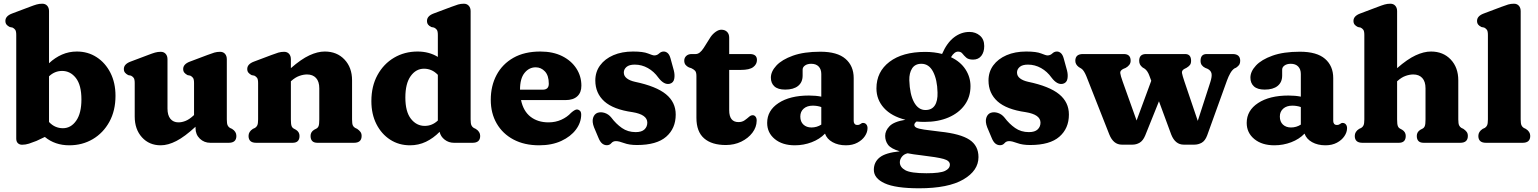

<svg xmlns="http://www.w3.org/2000/svg" viewBox="-20 -769 8284 1034"><path d="M244 -709V-428.5Q276 -458.5 313.5 -475Q351 -491.5 394 -491.5Q453.5 -491.5 500.5 -461Q547.5 -430.5 574.8 -376.8Q602 -323 602 -253Q602 -173 569 -113Q536 -53 479.8 -19.8Q423.5 13.5 353 13.5Q276 13.5 221.5 -31.5L176 -10Q155 -1.5 136.2 4.5Q117.5 10.5 99 10.5Q85 10.5 76.2 2Q67.5 -6.5 67.5 -22.5V-580.5Q67.5 -601 62 -608.5Q56.5 -616 47.5 -620.5L32.5 -623.5Q22 -628.5 15.5 -636.2Q9 -644 9 -656.5Q9 -682.5 44.5 -696L140 -732Q162 -740.5 176.8 -744.8Q191.5 -749 207.5 -749Q224.5 -749 234.2 -738Q244 -727 244 -709ZM314.5 -387Q274.5 -387 244 -358V-112Q260.5 -94.5 279.2 -86.5Q298 -78.5 318.5 -78.5Q362 -78.5 390.2 -118.8Q418.5 -159 418.5 -233.5Q418.5 -310.5 388.8 -348.8Q359 -387 314.5 -387Z M705.5 -141.5V-321.5Q705.5 -342 700 -349.5Q694.5 -357 685.5 -361.5L670.5 -364.5Q660 -370 653.5 -377.5Q647 -385 647 -397.5Q647 -423.5 682.5 -437L778 -473Q800 -481.5 814.8 -485.8Q829.5 -490 845.5 -490Q862.5 -490 872.2 -479Q882 -468 882 -450V-184.5Q882 -148 897.8 -129Q913.5 -110 941 -110Q959.5 -110 979 -117.8Q998.5 -125.5 1019.5 -144.5L1025 -149.5V-321.5Q1025 -342 1019.5 -349.5Q1014 -357 1005 -361.5L990 -364.5Q979.5 -370 973 -377.5Q966.5 -385 966.5 -397.5Q966.5 -423.5 1002 -437L1097.5 -473Q1119.5 -481.5 1134.2 -485.8Q1149 -490 1165 -490Q1182 -490 1191.8 -479Q1201.5 -468 1201.5 -450V-126Q1201.5 -103 1206 -93.8Q1210.5 -84.5 1218.5 -80L1229.5 -75Q1253 -60.5 1253 -37Q1253 0 1212 0H1112.5Q1079.5 0 1056.2 -22.2Q1033 -44.5 1033 -79V-86.5Q975 -33 930 -9.8Q885 13.5 845.5 13.5Q783.5 13.5 744.5 -29.5Q705.5 -72.5 705.5 -141.5Z M1546.5 -450V-402Q1602 -450.5 1646.2 -471Q1690.5 -491.5 1729 -491.5Q1794.5 -491.5 1835.2 -448.5Q1876 -405.5 1876 -336.5V-126Q1876 -102.5 1880.2 -93.5Q1884.5 -84.5 1893 -80L1903.5 -75Q1915 -67 1921.2 -58.5Q1927.5 -50 1927.5 -37Q1927.5 0 1886.5 0H1689.5Q1652.5 0 1652.5 -37Q1652.5 -58 1671.5 -70L1683 -76Q1692 -80.5 1695.8 -90.5Q1699.5 -100.5 1699.5 -126V-293.5Q1699.5 -330 1682 -349Q1664.5 -368 1633.5 -368Q1614 -368 1592 -360.2Q1570 -352.5 1548 -332.5L1546.5 -331.5V-126Q1546.5 -100.5 1550.2 -90.5Q1554 -80.5 1563 -76L1574 -70Q1593 -58 1593 -37Q1593 0 1556 0H1359.5Q1318.5 0 1318.5 -37Q1318.5 -60 1342 -75L1353 -80Q1361 -84.5 1365.5 -93.8Q1370 -103 1370 -126V-321.5Q1370 -342 1364.5 -349.5Q1359 -357 1350 -361.5L1335 -364.5Q1324.5 -370 1318 -377.5Q1311.5 -385 1311.5 -397.5Q1311.5 -423.5 1347 -437L1442.5 -473Q1464.5 -481.5 1479.2 -485.8Q1494 -490 1510 -490Q1527 -490 1536.8 -479Q1546.5 -468 1546.5 -450Z M1980 -224.5Q1980 -305 2013 -365Q2046 -425 2102.2 -458.2Q2158.5 -491.5 2229 -491.5Q2290.5 -491.5 2338 -462.5V-580.5Q2338 -601 2332.5 -608.5Q2327 -616 2317.5 -620.5L2302.5 -623.5Q2292 -628.5 2285.8 -636.2Q2279.5 -644 2279.5 -656.5Q2279.5 -682.5 2314.5 -696L2410.5 -732Q2432.5 -740.5 2447.2 -744.8Q2462 -749 2478 -749Q2494.5 -749 2504.5 -738Q2514.5 -727 2514.5 -709V-126Q2514.5 -103 2519 -93.8Q2523.5 -84.5 2531.5 -80L2542 -75Q2566 -60 2566 -37Q2566 0 2525 0H2425Q2396.5 0 2374.8 -16.8Q2353 -33.5 2347.5 -59Q2313.5 -24.5 2273.8 -5.5Q2234 13.5 2188 13.5Q2128 13.5 2081 -17Q2034 -47.5 2007 -101Q1980 -154.5 1980 -224.5ZM2163 -244Q2163 -167.5 2193 -129.2Q2223 -91 2267.5 -91Q2307.5 -91 2338 -120V-366Q2321 -383.5 2302.5 -391.2Q2284 -399 2263.5 -399Q2220 -399 2191.5 -359Q2163 -319 2163 -244Z M3111 -307.5Q3111 -270.5 3088.8 -250.2Q3066.5 -230 3025.5 -230H2786Q2798.5 -170 2837.5 -140Q2876.5 -110 2934 -110Q2971.5 -110 3003 -124.2Q3034.5 -138.5 3055.5 -161.5Q3077 -180.5 3088.5 -179.5Q3097 -178.5 3103.5 -172.2Q3110 -166 3110 -151Q3109.5 -108.5 3081.5 -71Q3053.5 -33.5 3002.8 -10Q2952 13.5 2883.5 13.5Q2804 13.5 2745.5 -17.5Q2687 -48.5 2655 -103.8Q2623 -159 2623 -231.5Q2623 -306.5 2654.2 -365.2Q2685.5 -424 2745 -457.8Q2804.5 -491.5 2890 -491.5Q2958 -491.5 3007.5 -466.8Q3057 -442 3084 -400.2Q3111 -358.5 3111 -307.5ZM2865 -406.5Q2829.5 -406.5 2805 -376.5Q2780.5 -346.5 2780.5 -286H2902.5Q2935.5 -286 2935.5 -318Q2935.5 -362 2914.8 -384.2Q2894 -406.5 2865 -406.5Z M3398.5 -421Q3368.5 -421 3354 -408.5Q3339.5 -396 3339.5 -378.5Q3339.5 -359.5 3355.8 -347Q3372 -334.5 3399.5 -328.5Q3514 -304.5 3566.5 -261.5Q3619 -218.5 3619 -152Q3619 -77.5 3567.8 -32.8Q3516.5 12 3410.5 12Q3368.5 12 3340.8 1.5Q3313 -9 3297 -9Q3281.5 -9 3272.2 2Q3263 13 3248 13Q3234 13 3222.8 3.8Q3211.5 -5.5 3203 -26.5L3179 -83.5Q3167.5 -113.5 3174 -134.2Q3180.5 -155 3198 -161.5Q3216 -167.5 3236.8 -160.8Q3257.5 -154 3272 -136Q3297.5 -102 3329.2 -79.8Q3361 -57.5 3403.5 -57.5Q3435.5 -57.5 3450.8 -72Q3466 -86.5 3466 -108.5Q3466 -152 3386.5 -165Q3283 -179.5 3234.5 -223.2Q3186 -267 3186 -335.5Q3186 -382 3211.8 -417Q3237.5 -452 3283.2 -471.8Q3329 -491.5 3389 -491.5Q3444 -491.5 3469.8 -481Q3495.5 -470.5 3503.5 -470.5Q3518.5 -470.5 3529.5 -481Q3540.5 -491.5 3554.5 -491.5Q3566 -491.5 3575.8 -483Q3585.5 -474.5 3591 -454.5L3609 -389Q3615 -365 3611 -344.2Q3607 -323.5 3587.5 -318Q3556.5 -310 3525.5 -351Q3502 -384 3469 -402.5Q3436 -421 3398.5 -421Z M3702.5 -402 3690 -406Q3678.5 -411.5 3671.8 -420Q3665 -428.5 3665 -442.5Q3665 -458 3676 -468Q3687 -478 3705 -478H3727Q3748.5 -478 3769.5 -510.5L3807 -570Q3818.5 -586.5 3834.5 -597.8Q3850.5 -609 3864.5 -609Q3883.5 -609 3895.2 -597.8Q3907 -586.5 3907 -566V-478H4018Q4056.5 -478 4056.5 -446Q4056.5 -423 4036.5 -407.8Q4016.5 -392.5 3970 -392.5H3907V-175.5Q3907 -111.5 3957 -111.5Q3976.5 -111.5 3990 -121Q4003.5 -130.5 4013.8 -139.8Q4024 -149 4035 -148.5Q4043.5 -148 4049.5 -140Q4055.5 -132 4055 -118.5Q4054.5 -84 4032 -54.2Q4009.5 -24.5 3972 -6.2Q3934.5 12 3889 12Q3813 12 3771.8 -24Q3730.5 -60 3730.5 -134.5V-359.5Q3730.5 -380.5 3723 -388.2Q3715.5 -396 3702.5 -402Z M4111.5 -107Q4111.5 -174 4173 -214.2Q4234.5 -254.5 4336.5 -254.5Q4373.5 -254.5 4403 -248.5V-370.5Q4403 -396 4388.8 -410.8Q4374.5 -425.5 4349 -425.5Q4328.5 -425.5 4315.5 -416.5Q4302.5 -407.5 4302.5 -394V-362Q4302.5 -326 4278 -306.2Q4253.5 -286.5 4208.5 -286.5Q4169.5 -286.5 4150.5 -303.8Q4131.5 -321 4131.5 -351Q4131.5 -384 4161.2 -416Q4191 -448 4250.2 -469.2Q4309.5 -490.5 4398 -490.5Q4489 -490.5 4533.2 -452.2Q4577.5 -414 4577.5 -348.5V-117Q4577.5 -108.5 4582.2 -102.2Q4587 -96 4597.5 -96Q4604 -96 4607.8 -97.8Q4611.5 -99.5 4614.5 -101.5Q4617.5 -103.5 4620.2 -105.2Q4623 -107 4627.5 -107Q4639 -107 4645.5 -99Q4652 -91 4652 -79Q4652 -57 4637.8 -35.8Q4623.5 -14.5 4597.2 -0.5Q4571 13.5 4535.5 13.5Q4494 13.5 4463.5 -3.5Q4433 -20.5 4423 -49.5Q4394.5 -19.5 4351.2 -3Q4308 13.5 4260.5 13.5Q4193.5 13.5 4152.5 -20.2Q4111.5 -54 4111.5 -107ZM4290 -141.5Q4290 -113.5 4306.8 -98Q4323.5 -82.5 4350 -82.5Q4379 -82.5 4403 -98V-192.5Q4381.5 -200 4357 -200Q4326.5 -200 4308.2 -184Q4290 -168 4290 -141.5Z M5043.5 -60Q5152.5 -48.5 5201 -16.5Q5249.5 15.5 5249.5 77Q5249.5 150 5168 197.5Q5086.5 245 4930 245Q4803 245 4744.5 218.2Q4686 191.5 4686 145.5Q4686 104 4717.5 78.8Q4749 53.5 4825.5 46Q4778 31.5 4762.5 10.8Q4747 -10 4747 -37.5Q4747 -65 4770.5 -89.5Q4794 -114 4856 -124Q4780.5 -143 4740.2 -187.8Q4700 -232.5 4700 -293Q4700 -382.5 4770.2 -436Q4840.5 -489.5 4962.5 -489.5Q5011.5 -489.5 5053.5 -478.5Q5079.5 -538.5 5117.8 -567.8Q5156 -597 5201 -597Q5234 -597 5257.2 -577.2Q5280.5 -557.5 5280.5 -521Q5280.5 -488.5 5264.8 -468.2Q5249 -448 5220.5 -448Q5195.5 -448 5183.5 -458.8Q5171.5 -469.5 5163.2 -480.2Q5155 -491 5139.5 -491Q5119.5 -491 5101.5 -461Q5153 -436.5 5179.8 -395Q5206.5 -353.5 5206.5 -305Q5206.5 -247 5175.2 -203.8Q5144 -160.5 5088.2 -136.5Q5032.5 -112.5 4959 -112.5Q4937 -112.5 4916 -114.5Q4904 -105.5 4904 -96.5Q4904 -87 4915.5 -81.2Q4927 -75.5 4957 -71Q4987 -66.5 5043.5 -60ZM4942 -425.5Q4908 -425.5 4892 -400.5Q4876 -375.5 4877 -336.5Q4879.5 -260.5 4902.5 -218.5Q4925.5 -176.5 4964 -176.5Q4998 -176.5 5014.2 -201Q5030.5 -225.5 5029 -271Q5027.5 -339.5 5005.2 -382.5Q4983 -425.5 4942 -425.5ZM4826 105Q4826 131.5 4855.8 147.8Q4885.5 164 4969.5 164Q5042.5 164 5069 151.5Q5095.5 139 5095.5 117.5Q5095.5 96.5 5061.8 87Q5028 77.5 4939 67Q4898.5 62.5 4868 56.5Q4848 61 4837 75.2Q4826 89.5 4826 105Z M5516 -421Q5486 -421 5471.5 -408.5Q5457 -396 5457 -378.5Q5457 -359.5 5473.2 -347Q5489.5 -334.5 5517 -328.5Q5631.5 -304.5 5684 -261.5Q5736.5 -218.5 5736.5 -152Q5736.5 -77.5 5685.2 -32.8Q5634 12 5528 12Q5486 12 5458.2 1.5Q5430.5 -9 5414.5 -9Q5399 -9 5389.8 2Q5380.5 13 5365.5 13Q5351.5 13 5340.2 3.8Q5329 -5.5 5320.5 -26.5L5296.5 -83.5Q5285 -113.5 5291.5 -134.2Q5298 -155 5315.5 -161.5Q5333.5 -167.5 5354.2 -160.8Q5375 -154 5389.5 -136Q5415 -102 5446.8 -79.8Q5478.5 -57.5 5521 -57.5Q5553 -57.5 5568.2 -72Q5583.5 -86.5 5583.5 -108.5Q5583.5 -152 5504 -165Q5400.5 -179.5 5352 -223.2Q5303.5 -267 5303.5 -335.5Q5303.5 -382 5329.2 -417Q5355 -452 5400.8 -471.8Q5446.5 -491.5 5506.5 -491.5Q5561.5 -491.5 5587.2 -481Q5613 -470.5 5621 -470.5Q5636 -470.5 5647 -481Q5658 -491.5 5672 -491.5Q5683.5 -491.5 5693.2 -483Q5703 -474.5 5708.5 -454.5L5726.5 -389Q5732.5 -365 5728.5 -344.2Q5724.5 -323.5 5705 -318Q5674 -310 5643 -351Q5619.5 -384 5586.5 -402.5Q5553.5 -421 5516 -421Z M6079 10H6021.5Q5976 10 5954 -45L5830.5 -358.5Q5825 -372 5818.2 -383.2Q5811.5 -394.5 5803.5 -399.5L5789.5 -408Q5771 -422 5771 -441.5Q5771 -478 5812 -478H6032Q6069 -478 6069 -442Q6069 -428.5 6061 -418.8Q6053 -409 6041.5 -403L6030.5 -398.5Q6011.5 -389.5 6013 -375.8Q6014.5 -362 6026 -330L6101 -120L6180 -334L6170 -361Q6166 -372.5 6159.2 -383.2Q6152.5 -394 6143 -400L6133.5 -405.5Q6123 -414 6119 -422.5Q6115 -431 6115 -442Q6115 -478 6152 -478H6362.5Q6394.5 -478 6394.5 -441.5Q6394.5 -427 6388.2 -419Q6382 -411 6369.5 -403.5L6358.5 -398Q6343 -389.5 6345.5 -375.5Q6348 -361.5 6358.5 -330.5L6430.5 -118L6498 -326.5Q6508 -357.5 6504.5 -373.5Q6501 -389.5 6483 -398.5L6470.5 -403.5Q6458.5 -409.5 6452 -418.5Q6445.5 -427.5 6445.5 -441.5Q6445.5 -478 6478.5 -478H6618Q6659 -478 6659 -441.5Q6659 -429.5 6654.5 -421.5Q6650 -413.5 6637 -404.5L6628 -400.5Q6615.5 -392 6605.8 -375Q6596 -358 6588 -336L6481 -39.5Q6470 -10.5 6451.5 -0.2Q6433 10 6412.5 10H6355Q6309 10 6287.5 -44.5L6221.5 -223.5L6147.5 -39.5Q6135.5 -11 6117.5 -0.5Q6099.5 10 6079 10Z M6694 -107Q6694 -174 6755.5 -214.2Q6817 -254.5 6919 -254.5Q6956 -254.5 6985.5 -248.5V-370.5Q6985.5 -396 6971.2 -410.8Q6957 -425.5 6931.5 -425.5Q6911 -425.5 6898 -416.5Q6885 -407.5 6885 -394V-362Q6885 -326 6860.5 -306.2Q6836 -286.5 6791 -286.5Q6752 -286.5 6733 -303.8Q6714 -321 6714 -351Q6714 -384 6743.8 -416Q6773.5 -448 6832.8 -469.2Q6892 -490.5 6980.5 -490.5Q7071.5 -490.5 7115.8 -452.2Q7160 -414 7160 -348.5V-117Q7160 -108.5 7164.8 -102.2Q7169.5 -96 7180 -96Q7186.5 -96 7190.2 -97.8Q7194 -99.5 7197 -101.5Q7200 -103.5 7202.8 -105.2Q7205.5 -107 7210 -107Q7221.5 -107 7228 -99Q7234.5 -91 7234.5 -79Q7234.5 -57 7220.2 -35.8Q7206 -14.5 7179.8 -0.5Q7153.5 13.5 7118 13.5Q7076.5 13.5 7046 -3.5Q7015.5 -20.5 7005.5 -49.5Q6977 -19.5 6933.8 -3Q6890.5 13.5 6843 13.5Q6776 13.5 6735 -20.2Q6694 -54 6694 -107ZM6872.5 -141.5Q6872.5 -113.5 6889.2 -98Q6906 -82.5 6932.5 -82.5Q6961.5 -82.5 6985.5 -98V-192.5Q6964 -200 6939.5 -200Q6909 -200 6890.8 -184Q6872.5 -168 6872.5 -141.5Z M7504 -709V-402Q7559.5 -450.5 7603.8 -471Q7648 -491.5 7686.5 -491.5Q7752 -491.5 7792.8 -448.5Q7833.5 -405.5 7833.5 -336.5V-126Q7833.5 -103 7838 -93.8Q7842.5 -84.5 7850.5 -80L7861 -75Q7872.5 -67 7878.8 -58.5Q7885 -50 7885 -37Q7885 0 7844 0H7647Q7610 0 7610 -37Q7610 -58 7629 -70L7640.5 -76Q7649.5 -80.5 7653.2 -90.5Q7657 -100.5 7657 -126V-293.5Q7657 -330 7639.5 -349Q7622 -368 7591 -368Q7571.5 -368 7549.5 -360.2Q7527.5 -352.5 7505.5 -332.5L7504 -331.5V-126Q7504 -100.5 7507.8 -90.5Q7511.5 -80.5 7520.5 -76L7531.5 -70Q7550.5 -58 7550.5 -37Q7550.5 0 7513.5 0H7317Q7276 0 7276 -37Q7276 -60 7299.5 -75L7310.5 -80Q7318.5 -84.5 7323 -93.8Q7327.5 -103 7327.5 -126V-580.5Q7327.5 -601 7322 -608.5Q7316.5 -616 7307.5 -620.5L7292.5 -623.5Q7282 -628.5 7275.5 -636.2Q7269 -644 7269 -656.5Q7269 -682.5 7304.5 -696L7400 -732Q7422 -740.5 7436.8 -744.8Q7451.5 -749 7467.5 -749Q7484.5 -749 7494.2 -738Q7504 -727 7504 -709Z M8169.5 -709V-126Q8169.5 -103 8174 -93.8Q8178.5 -84.5 8186.5 -80L8197 -75Q8221 -60 8221 -37Q8221 0 8180 0H7982.5Q7941.5 0 7941.5 -37Q7941.5 -60 7965 -75L7976 -80Q7984 -84.5 7988.5 -93.8Q7993 -103 7993 -126V-580.5Q7993 -601 7987.5 -608.5Q7982 -616 7973 -620.5L7958 -623.5Q7947.5 -628.5 7941 -636.2Q7934.5 -644 7934.5 -656.5Q7934.5 -682.5 7970 -696L8065.5 -732Q8087.5 -740.5 8102.2 -744.8Q8117 -749 8133 -749Q8150 -749 8159.8 -738Q8169.5 -727 8169.5 -709Z"/></svg>

Font: Fraunces 9pt SuperSoft
Style: Bold
Weight: 700
Version: Version 1.000;[b76b70a41]